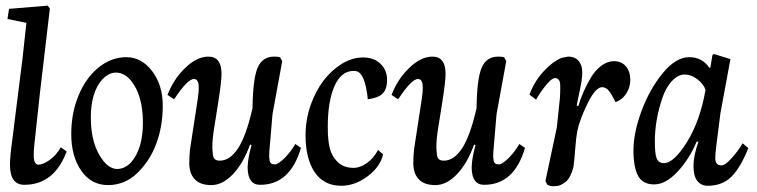

<svg xmlns="http://www.w3.org/2000/svg" viewBox="-20 -638 2660 675"><path d="M59.1 -432.1 72.8 -557.6 6.3 -571.3 11.7 -606.9 147.9 -618.2 155.3 -607.9 119.6 -304.2 100.1 -123.5Q98.6 -106.4 98.6 -91.8Q98.6 -59.1 115.2 -59.1Q131.3 -59.1 155.3 -76.2Q178.2 -92.8 193.8 -120.1L214.4 -105.5Q170.4 11.7 65.4 11.7Q15.1 11.7 15.1 -58.6Q15.1 -87.9 22.9 -144Z M338.9 -357.9Q299.3 -313 299.3 -224.6Q299.3 -126.5 344.2 -71.3Q367.2 -43.5 393.1 -43.9Q420.4 -44.9 441.4 -67.9Q482.4 -115.2 482.4 -207Q482.4 -304.2 439 -356.4Q417 -381.8 389.2 -382.8Q362.3 -383.3 338.9 -357.9ZM265.1 -38.6Q230.5 -89.4 230.5 -166Q230.5 -241.2 256.3 -302.7Q282.2 -364.7 326.2 -400.4Q371.1 -437 424.3 -437Q477.5 -437 515.1 -387.7Q552.2 -338.9 552.2 -266.6Q552.2 -194.8 529.8 -133.8Q507.3 -72.8 462.9 -29.8Q418.9 12.7 359.9 12.7Q300.3 12.7 265.1 -38.6Z M867.7 -257.3Q869.1 -360.8 885.7 -399.9Q902.3 -439 943.8 -439Q956.1 -439 964.4 -437L972.2 -423.3L938 -236.3L929.7 -138.7Q925.8 -98.1 926.3 -86.9Q927.2 -70.8 930.7 -65.9Q935.1 -60.1 946.8 -60.1Q958 -60.1 981 -83Q1003.4 -105.5 1018.1 -131.8L1038.1 -118.2Q1000 12.2 894 11.7Q851.6 11.7 850.6 -47.9Q850.6 -78.6 864.3 -128.4L858.9 -129.4Q835 -63 798.3 -24.9Q762.2 12.7 723.1 12.7Q683.6 12.7 664.6 -7.8Q645.5 -28.3 645.5 -63.5Q645.5 -98.6 649.9 -125L675.8 -293.9Q679.2 -319.3 678.7 -330.1Q678.7 -359.9 662.1 -360.4Q639.2 -360.4 592.3 -289.1L568.8 -304.2Q589.8 -359.4 631.3 -399.4Q672.4 -439 712.4 -439Q759.8 -439 758.8 -376Q758.8 -351.6 746.6 -273.9L732.9 -188Q726.1 -146.5 726.6 -119.1Q727.5 -89.4 732.4 -81.5Q737.8 -73.2 752.9 -73.2Q788.1 -73.2 816.4 -115.7Q845.2 -159.2 867.7 -257.3Z M1272.9 -289.1Q1272.9 -297.4 1268.1 -323.7Q1258.8 -374 1238.8 -385.7Q1231.4 -389.2 1223.1 -388.7Q1179.2 -388.7 1155.8 -335Q1132.3 -281.7 1132.3 -191.4Q1132.3 -144.5 1139.6 -115.7Q1147 -87.9 1167.5 -67.9Q1188.5 -47.9 1222.7 -47.9H1223.6Q1246.1 -47.9 1270 -64.9Q1293.5 -81.5 1309.1 -110.8L1326.7 -95.2Q1316.9 -51.8 1272.9 -18.6Q1228 15.1 1179.7 15.1Q1118.2 15.1 1085.9 -33.2Q1054.2 -81.1 1054.2 -162.1Q1054.2 -216.3 1071.8 -267.6Q1088.9 -316.9 1117.7 -355Q1145.5 -391.1 1181.6 -413.6Q1218.3 -436 1256.3 -436Q1294.9 -436 1317.9 -413.6Q1340.8 -391.1 1340.8 -357.4Q1340.8 -324.2 1324.7 -308.6Q1309.1 -293.5 1272.9 -289.1Z M1655.3 -257.3Q1656.7 -360.8 1673.3 -399.9Q1689.9 -439 1731.4 -439Q1743.7 -439 1752 -437L1759.8 -423.3L1725.6 -236.3L1717.3 -138.7Q1713.4 -98.1 1713.9 -86.9Q1714.8 -70.8 1718.3 -65.9Q1722.7 -60.1 1734.4 -60.1Q1745.6 -60.1 1768.6 -83Q1791 -105.5 1805.7 -131.8L1825.7 -118.2Q1787.6 12.2 1681.6 11.7Q1639.2 11.7 1638.2 -47.9Q1638.2 -78.6 1651.9 -128.4L1646.5 -129.4Q1622.6 -63 1585.9 -24.9Q1549.8 12.7 1510.7 12.7Q1471.2 12.7 1452.1 -7.8Q1433.1 -28.3 1433.1 -63.5Q1433.1 -98.6 1437.5 -125L1463.4 -293.9Q1466.8 -319.3 1466.3 -330.1Q1466.3 -359.9 1449.7 -360.4Q1426.8 -360.4 1379.9 -289.1L1356.4 -304.2Q1377.4 -359.4 1418.9 -399.4Q1460 -439 1500 -439Q1547.4 -439 1546.4 -376Q1546.4 -351.6 1534.2 -273.9L1520.5 -188Q1513.7 -146.5 1514.2 -119.1Q1515.1 -89.4 1520 -81.5Q1525.4 -73.2 1540.5 -73.2Q1575.7 -73.2 1604 -115.7Q1632.8 -159.2 1655.3 -257.3Z M2009.3 -175.8Q2005.4 -156.2 2002 -111.8Q1998.5 -65.4 1996.1 -51.8Q1985.4 -9.3 1965.8 3.4Q1951.2 13.7 1942.4 15.1Q1932.6 16.6 1924.3 16.6Q1914.6 16.6 1904.3 11.7L1897.5 -1.5L1937.5 -189.5L1948.2 -290.5Q1949.7 -311 1949.7 -328.6Q1949.7 -345.7 1948.2 -350.1Q1946.3 -355.5 1943.4 -358.4Q1939 -362.8 1934.6 -363.3Q1928.2 -364.7 1918.9 -358.4Q1908.7 -351.1 1886.7 -322.3Q1867.2 -293.9 1864.7 -287.6L1841.3 -305.2Q1865.7 -372.1 1924.3 -417.5Q1942.4 -430.2 1954.6 -434.6L1977.5 -439Q2012.2 -439 2023.4 -407.2Q2026.9 -398.4 2026.9 -383.3V-375Q2025.4 -354.5 2022 -338.4L2007.3 -266.6L2013.2 -265.1Q2020.5 -289.6 2031 -314Q2041.5 -338.4 2056.9 -364.5Q2072.3 -390.6 2093.8 -406.7Q2115.2 -422.9 2138.2 -422.9Q2165 -422.9 2180.4 -404.8Q2195.8 -386.7 2195.8 -357.9Q2195.8 -323.7 2173.3 -298.3Q2162.6 -286.1 2144 -278.8Q2142.6 -281.2 2137.7 -291Q2132.8 -300.8 2129.6 -305.9Q2126.5 -311 2121.1 -318.1Q2115.7 -325.2 2109.6 -328.4Q2103.5 -331.5 2096.7 -331.5Q2073.7 -331.5 2045.7 -274.4Q2017.6 -217.3 2009.3 -175.8Z M2282.2 -140.6Q2282.2 -96.7 2288.6 -81.1Q2295.4 -64.5 2314 -64.5Q2349.1 -64.5 2395.5 -139.2Q2441.4 -213.4 2460.4 -322.3Q2453.1 -342.8 2431.6 -359.4Q2410.2 -376 2386.7 -376Q2363.8 -376 2341.8 -352.5Q2320.3 -329.6 2307.6 -290.5Q2282.2 -214.8 2282.2 -140.6ZM2489.7 -448.2 2547.9 -430.2 2512.7 -239.7 2498 -123.5Q2494.6 -96.7 2494.6 -82Q2494.6 -56.6 2516.1 -56.6Q2529.3 -56.6 2551.3 -81.1Q2574.7 -106.4 2590.8 -134.3L2610.8 -117.2Q2583.5 -48.8 2551.8 -17.1Q2519.5 15.1 2468.3 15.1Q2444.3 15.1 2430.7 -2.9Q2418 -20 2418 -55.2Q2418 -90.3 2435.5 -140.1H2429.2Q2403.8 -79.1 2361.8 -34.2Q2320.3 10.3 2279.8 10.3Q2239.3 10.3 2223.1 -20Q2207 -49.8 2207 -109.9Q2207 -170.4 2234.9 -246.6Q2263.2 -323.7 2309.6 -380.4Q2356 -437 2402.8 -437Q2448.7 -437 2473.1 -400.4H2477.5L2484.4 -443.8Z"/></svg>

Font: Neuton Cursive
Style: Regular
Weight: 500
Designer: Brian M Zick
Version: Version 1.43